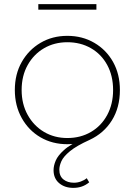

<svg xmlns="http://www.w3.org/2000/svg" viewBox="-20 -697 654 932"><path d="M336 215Q294 215 267 192Q240 169 240 129Q240 107 250.5 82.5Q261 58 290 32Q306 17 332 2Q319 3 307 3Q234 3 176.5 -30.5Q119 -64 85.5 -124Q52 -184 52 -260Q52 -337 85.5 -396Q119 -455 176.5 -489Q234 -523 307 -523Q380 -523 438 -489Q496 -455 529 -396Q562 -337 562 -260Q562 -175 523 -112.5Q484 -50 415 -18Q351 11 319.5 37Q288 63 278 85.5Q268 108 268 127Q268 158 288 174Q308 190 339 190Q356 190 372.5 184Q389 178 401 168L413 188Q396 202 377 208.5Q358 215 336 215ZM307 -27Q371 -27 421.5 -56.5Q472 -86 500.5 -139Q529 -192 529 -260Q529 -329 500.5 -381.5Q472 -434 421.5 -463Q371 -492 307 -492Q244 -492 194 -463Q144 -434 114.5 -381.5Q85 -329 85 -260Q85 -192 114.5 -139Q144 -86 194 -56.5Q244 -27 307 -27ZM166 -650V-677H448V-650Z"/></svg>

Font: Montserrat Thin ExtraLight
Style: Regular
Weight: 250
Version: Version 9.000